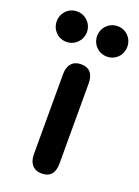

<svg xmlns="http://www.w3.org/2000/svg" viewBox="-185 -765 600 831"><g transform="rotate(20 115.5 -349.0)"><path d="M116 7C157 7 175 -18 175 -60V-428C175 -472 156 -496 116 -496C79 -496 57 -472 57 -428V-60C57 -18 79 7 116 7ZM22 -565C61 -565 92 -596 92 -635C92 -674 61 -705 22 -705C-17 -705 -47 -674 -47 -635C-47 -596 -17 -565 22 -565ZM209 -565C248 -565 278 -596 278 -635C278 -674 248 -705 209 -705C170 -705 139 -674 139 -635C139 -596 170 -565 209 -565Z"/></g></svg>

Font: SN Pro SemiBold
Style: Regular
Weight: 600
Designer: Tobias Whetton
Foundry: Supernotes
Version: Version 1.003;Glyphs 3.3 (3324)